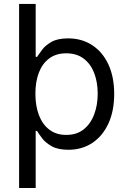

<svg xmlns="http://www.w3.org/2000/svg" viewBox="-20 -747 649 972"><path d="M76.7 -727.1H160.6V-416L139.2 -278.3L160.6 -102.1V204.6H76.7ZM126.5 -459H167.5Q176.8 -473.1 193.4 -495.4Q210 -517.6 241 -535.2Q272 -552.7 325.2 -552.7Q394 -552.7 446.8 -518.3Q499.5 -483.9 528.8 -420.7Q558.1 -357.4 558.1 -271.5Q558.1 -185.1 528.8 -121.6Q499.5 -58.1 447.3 -23.4Q395 11.2 326.7 11.2Q273.9 11.2 242.4 -6.3Q210.9 -23.9 193.8 -46.4Q176.8 -68.8 167.5 -84H126.5ZM474.6 -272.9Q474.6 -330.6 457 -376.7Q439.5 -422.9 404.1 -450Q368.7 -477.1 315.4 -477.1Q264.2 -477.1 229.5 -451.4Q194.8 -425.8 177 -379.9Q159.2 -334 159.2 -272.9Q159.2 -210.9 177.2 -163.8Q195.3 -116.7 230.2 -90.3Q265.1 -64 315.4 -64Q368.2 -64 403.3 -91.8Q438.5 -119.6 456.5 -167.2Q474.6 -214.8 474.6 -272.9Z"/></svg>

Font: Sahel VF Regular
Style: Regular
Weight: 400
Foundry: Saber Rastikerdar (saber.rastikerdar@gmail.com)
Version: Version 3.4.0